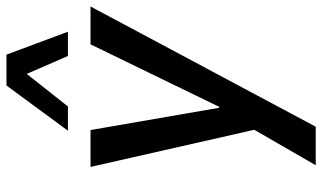

<svg xmlns="http://www.w3.org/2000/svg" viewBox="-216 -574 971 578"><g transform="rotate(-90 269.0 -285.5)"><path d="M60 180 176 -21 175 31 55 -498H166L233 -111H236L424 -498H538L176 180ZM164 -566 300 -751H393L462 -566H389L335 -690L237 -566Z"/></g></svg>

Font: Nunito Sans 7pt SemiCondensed SemiBold
Style: Italic
Weight: 600
Width: 4
Italic angle: -9°
Designer: Vernon Adams
Foundry: Vernon Adams
Version: Version 3.101;gftools[0.9.27]